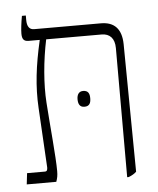

<svg xmlns="http://www.w3.org/2000/svg" viewBox="-49 -690 608 738"><g transform="rotate(-5 255.0 -320.5)"><path d="M25 0H139C144 -14 146 -24 146 -41C146 -96 134 -216 128 -306C123 -378 131 -468 148 -549H362C393 -549 412 -530 412 -492V6H418C431 1 441 -5 448 -12L443 -505C442 -564 414 -592 363 -592H105C87 -592 78 -605 78 -630V-647H63C58 -620 55 -594 55 -579C55 -559 61 -549 80 -549H123V-548C101 -452 91 -373 96 -288L109 -58C109 -49 107 -43 99 -43H30ZM248 -309C248 -291 254 -278 272 -278C292 -278 297 -291 297 -309C297 -326 292 -339 272 -339C255 -339 248 -326 248 -309Z"/></g></svg>

Font: Noto Serif Hebrew SemiCondensed ExtraLight
Style: Regular
Weight: 200
Width: 4
Designer: Monotype Design Team
Foundry: Monotype Imaging Inc.
Version: Version 2.004